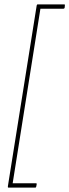

<svg xmlns="http://www.w3.org/2000/svg" viewBox="-20 -717 317 879"><path d="M19 142Q15 142 16 136L148 -692Q149 -697 153 -697H274Q278 -697 277 -692L276 -682Q275 -677 269 -677H165L38 122H145Q149 122 148 126L146 137Q145 142 141 142Z"/></svg>

Font: Sofia Sans Condensed Thin
Style: Italic
Weight: 250
Italic angle: -9°
Version: Version 4.100